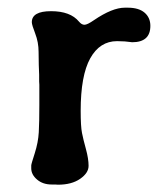

<svg xmlns="http://www.w3.org/2000/svg" viewBox="-20 -495 447 510"><path d="M291 -385.7Q245.1 -385.7 219.7 -340.1Q194.3 -294.4 194.3 -200.7Q194.3 -159.2 197.8 -141.8Q201.2 -124.5 208.3 -98.9Q215.3 -73.2 215.3 -54.4Q215.3 -35.6 192.9 -20Q170.4 -4.4 134.3 -4.4L126 -4.9H117.2Q93.8 -4.9 78.4 -18.1Q63 -31.2 63 -47.9V-55.7Q63 -59.1 72.3 -87.9Q81.5 -116.7 83 -143.6Q84.5 -170.4 84.5 -215.8V-270L84 -278.8Q84 -287.6 84 -296.4L83 -322.8Q82.5 -331.5 82.5 -357.2Q82.5 -382.8 73.5 -406Q64.5 -429.2 64.5 -436Q64.5 -465.3 115.7 -465.3Q167 -465.3 189.9 -437.5Q196.8 -429.2 204.3 -429.2Q211.9 -429.2 229.5 -441.4Q278.3 -474.6 311.5 -474.6H319.3Q348.6 -474.6 364 -461.4Q379.4 -448.2 379.4 -426.3Q379.4 -382.8 331.1 -382.8Q312 -385.7 291 -385.7Z"/></svg>

Font: Averia Libre
Style: Regular
Weight: 400
Version: Version 1.002